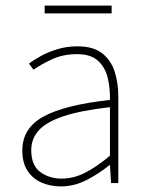

<svg xmlns="http://www.w3.org/2000/svg" viewBox="-20 -656 526 688"><path d="M198 12Q161 12 129.5 -1.5Q98 -15 79 -43.5Q60 -72 60 -117Q60 -197 136 -238.5Q212 -280 374 -298Q375 -337 366.5 -375Q358 -413 332 -437.5Q306 -462 256 -462Q205 -462 164 -442.5Q123 -423 100 -406L84 -428Q99 -440 125 -454.5Q151 -469 185 -479.5Q219 -490 258 -490Q314 -490 346 -465Q378 -440 391 -399Q404 -358 404 -310V0H378L374 -64H372Q335 -34 290.5 -11Q246 12 198 12ZM200 -16Q244 -16 285 -37Q326 -58 374 -98V-272Q269 -260 207.5 -239.5Q146 -219 119 -189Q92 -159 92 -118Q92 -63 124.5 -39.5Q157 -16 200 -16ZM140 -608V-636H380V-608Z"/></svg>

Font: Mada ExtraLight
Style: Regular
Weight: 250
Designer: Khaled Hosny
Version: Version 1.5